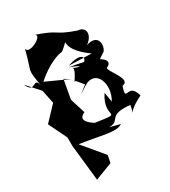

<svg xmlns="http://www.w3.org/2000/svg" viewBox="-260 -945 1204 1361"><g transform="rotate(-30 342.5 -264.5)"><path d="M380 13C479 14 405 -68 590 -49C572 54 534 1 685 -71C651 -206 565 -63 609 -194C696 -206 557 -342 578 -361C642 -386 606 -462 340 -498C476 -464 499 -349 535 -394C505 -400 569 -441 614 -471C651 -517 639 -637 476 -542C600 -579 616 -688 528 -693C360 -751 427 -760 242 -821C318 -800 145 -707 142 -769C90 -565 84 -657 111 -471C95 -590 55 -440 7 -551L100 -447L123 -336L15 -222L88 -72V-4L120 292L261 238L273 178L132 9C301 33 410 72 464 35ZM474 -215C364 -50 545 -32 307 -65C197 -136 273 -163 282 -167L243 -291L271 -446L317 -418L138 -499C141 -504 255 -606 359 -618C479 -713 322 -653 534 -502L351 -508C541 -576 473 -407 358 -486C402 -473 301 -365 338 -391L384 -335C320 -284 290 -266 384 -327C497 -398 556 -248 487 -135Z"/></g></svg>

Font: Asimov Silicon
Style: Regular
Weight: 400
Designer: Google
Version: Version 2.000980; 2014